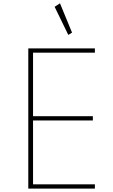

<svg xmlns="http://www.w3.org/2000/svg" viewBox="-20 -1110 667 1130"><path d="M146.5 0H538.5V-25H174.5V-401H526.5V-426H174.5V-800H538.5V-825H146.5ZM382 -904.5 404 -918 333 -1090.5 301.5 -1070Z"/></svg>

Font: Spartan Thin
Style: Regular
Weight: 100
Designer: Matt Bailey, Mirko Velimirovic
Foundry: Matt Bailey
Version: Version 1.003; ttfautohint (v1.8.3)